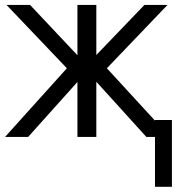

<svg xmlns="http://www.w3.org/2000/svg" viewBox="-21 -545 722 764"><path d="M-1 0Q60.5 -68.4 245.1 -273.4Q185.5 -335.9 4.9 -525.4Q28.3 -525.4 98.6 -525.4Q145.5 -475.6 287.1 -325.2Q287.1 -375 287.1 -525.4Q305.7 -525.4 362.3 -525.4Q362.3 -475.6 362.3 -326.2Q410.2 -376 553.7 -525.4Q577.1 -525.4 645.5 -525.4Q585 -461.9 404.3 -273.4Q466.8 -205.1 655.3 0Q631.8 0 561.5 0Q511.7 -54.7 362.3 -219.7Q362.3 -165 362.3 0Q343.8 0 287.1 0Q287.1 -54.7 287.1 -218.8Q238.3 -164.1 90.8 0Q67.4 0 -1 0ZM595.7 -67.4Q612.3 -67.4 663.1 -67.4Q663.1 -1 663.1 198.2Q646.5 198.2 595.7 198.2Q595.7 131.8 595.7 -67.4Z"/></svg>

Font: Gothic A1
Style: Regular
Weight: 400
Designer: HanYang I&C Co.,Ltd.
Version: Version 2.50